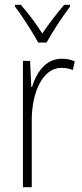

<svg xmlns="http://www.w3.org/2000/svg" viewBox="-20 -784 344 804"><path d="M140 -606H175C200 -651 241 -714 273 -756V-764H249C214 -723 186 -686 157 -644C131 -685 96 -732 67 -764H43V-756C71 -720 114 -653 140 -606ZM238 -538C169 -538 132 -477 114 -420H111L106 -529H76V0H113V-283C113 -393 157 -500 237 -500C255 -500 272 -496 285 -491L293 -527C276 -535 257 -538 238 -538Z"/></svg>

Font: Noto Sans Gurmukhi UI Condensed ExtraLight
Style: Regular
Weight: 200
Width: 3
Designer: Jelle Bosma - Monotype Design Team
Foundry: Monotype Imaging Inc.
Version: Version 2.004